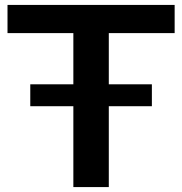

<svg xmlns="http://www.w3.org/2000/svg" viewBox="-20 -760 740 780"><path d="M689.5 -625.5H422V-417.5H597V-328.5H422V0H278V-328.5H103V-417.5H278V-625.5H10.5V-740H689.5Z"/></svg>

Font: Encode Sans Expanded SemiBold
Style: Regular
Weight: 600
Width: 7
Designer: Multiple Designers
Foundry: Impallari Type
Version: Version 2.000